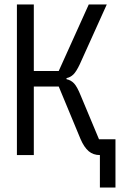

<svg xmlns="http://www.w3.org/2000/svg" viewBox="-20 -697 568 863"><path d="M429 0Q399 0 378.5 -17.5Q358 -35 342 -72L244 -308H132V0H56V-677H132V-378H244L379 -677H460L339 -409Q323 -375 309.5 -362Q296 -349 279 -346V-341Q299 -337 313 -322Q327 -307 343 -267L425 -71H499V146H429Z"/></svg>

Font: PlemolJP
Style: Regular
Weight: 400
Monospace: yes
Version: v2.0.4; ttfautohint (v1.8.4.7-5d5b-dirty) -l 6 -r 45 -G 200 